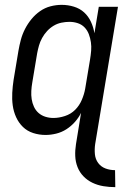

<svg xmlns="http://www.w3.org/2000/svg" viewBox="-20 -548 540 791"><path d="M455 223Q430 223 406 219Q382 215 361 205Q340 195 324 178.5Q308 162 299.5 140.5Q291 119 290 95Q289 71 293 46L314 -83Q304 -63 288.5 -45.5Q273 -28 253.5 -15.5Q234 -3 211.5 2.5Q189 8 168 8Q141 8 116.5 0Q92 -8 74.5 -25Q57 -42 46.5 -65Q36 -88 32.5 -113.5Q29 -139 30.5 -166Q32 -193 36 -219L56 -339Q60 -362 66 -384.5Q72 -407 83 -428.5Q94 -450 109.5 -469Q125 -488 145 -502Q165 -516 188 -522Q211 -528 234 -528Q260 -528 284.5 -520.5Q309 -513 326.5 -497Q344 -481 354.5 -458.5Q365 -436 369 -411L387 -520H466L372 46Q369 67 371 87.5Q373 108 384.5 123.5Q396 139 414.5 146Q433 153 454 153ZM200 -62Q223 -62 247.5 -70Q272 -78 289.5 -95.5Q307 -113 317 -136.5Q327 -160 331 -183L351 -303Q354 -321 355.5 -339Q357 -357 354.5 -374Q352 -391 346 -407Q340 -423 328.5 -435Q317 -447 300.5 -452.5Q284 -458 266 -458Q250 -458 233 -454.5Q216 -451 201 -442Q186 -433 174 -420Q162 -407 153.5 -391.5Q145 -376 140.5 -360Q136 -344 133 -328L113 -208Q110 -191 109 -173.5Q108 -156 110.5 -139.5Q113 -123 120 -108Q127 -93 139 -82.5Q151 -72 167 -67Q183 -62 200 -62Z"/></svg>

Font: Iosevka
Style: Italic
Weight: 400
Italic angle: -9°
Monospace: yes
Designer: Belleve Invis
Foundry: Belleve Invis
Version: Version 32.5.0; ttfautohint (v1.8.4)